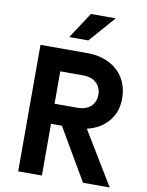

<svg xmlns="http://www.w3.org/2000/svg" viewBox="-108 -1120 917 1196"><g transform="rotate(10 350.0 -522.0)"><path d="M92 0V-800H388Q467 -800 526.5 -770Q586 -740 618.5 -685.5Q651 -631 651 -557Q651 -473 601 -414Q551 -355 467 -336L671 0H502L311 -327H242V0ZM242 -454H386Q439 -454 470 -481.5Q501 -509 501 -556Q501 -603 470 -631Q439 -659 386 -659H242ZM260 -879 368 -1044H525L381 -879Z"/></g></svg>

Font: Martian Mono SemiBold
Style: Regular
Weight: 600
Monospace: yes
Designer: Roman Shamin
Foundry: Evil Martians
Version: Version 1.000; ttfautohint (v1.8.4.7-5d5b)